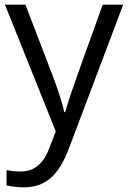

<svg xmlns="http://www.w3.org/2000/svg" viewBox="-20 -555 544 815"><path d="M1 -535.2H87.9L205.1 -230Q243.7 -125.5 252.9 -79.1H256.8Q263.2 -104 283.4 -164.3Q303.7 -224.6 416 -535.2H502.9L272.9 74.2Q238.8 164.6 193.1 202.4Q147.5 240.2 81.1 240.2Q43.9 240.2 7.8 231.9V167Q34.7 172.9 67.9 172.9Q151.4 172.9 187 79.1L216.8 2.9Z"/></svg>

Font: f0_46825 
Style: Regular
Weight: 400
Foundry: Ascender Corporation
Version: Version 1.10